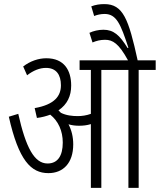

<svg xmlns="http://www.w3.org/2000/svg" viewBox="-20 -916 779 936"><path d="M337 -212C337 -249 329 -281 314 -310C331 -305 348 -303 365 -303C385 -303 404 -305 423 -311V0H474V-575H606V0H656V-575H739V-622H651C607 -823 580 -896 489 -896C466 -896 446 -893 425 -885L439 -838C454 -844 471 -848 491 -848C548 -847 568 -799 606 -683L602 -682C563 -745 534 -771 484 -771C460 -771 435 -765 416 -756L431 -709C450 -717 469 -722 492 -722C530 -722 559 -704 604 -622H368V-575H423V-361C401 -353 379 -350 359 -350C333 -350 303 -353 277 -366C273 -370 269 -374 265 -378C308 -407 327 -448 327 -499C327 -573 293 -632 206 -632C167 -632 127 -618 93 -592L112 -549C142 -572 173 -585 204 -585C254 -585 277 -552 277 -500C277 -448 246 -406 149 -389L160 -341C185 -344 206 -350 225 -357C264 -326 286 -278 286 -221C286 -156 261 -119 212 -119C147 -119 106 -197 69 -361L23 -347C71 -134 131 -72 216 -72C287 -72 337 -120 337 -212Z"/></svg>

Font: Noto Sans Devanagari ExtraCondensed Light
Style: Regular
Weight: 300
Width: 2
Designer: Jelle Bosma - Monotype Design Team
Foundry: Monotype Imaging Inc.
Version: Version 2.004